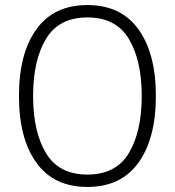

<svg xmlns="http://www.w3.org/2000/svg" viewBox="-20 -730 692 760"><path d="M55 -350Q55 -518 124 -614Q193 -710 326 -710Q459 -710 528 -614Q597 -518 597 -350Q597 -182 528 -86Q459 10 326 10Q193 10 124 -86Q55 -182 55 -350ZM541 -350Q541 -491 490 -576Q439 -661 326 -661Q213 -661 162 -576Q111 -491 111 -350Q111 -209 162 -124Q213 -39 326 -39Q439 -39 490 -124Q541 -209 541 -350Z"/></svg>

Font: Niramit ExtraLight
Style: Regular
Weight: 200
Designer: Katatrad Aksorn Co.,Ltd.
Foundry: Cadson Demak Co.,Ltd.
Version: Version 1.000; ttfautohint (v1.6)